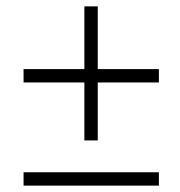

<svg xmlns="http://www.w3.org/2000/svg" viewBox="-20 -528 564 603"><path d="M54 13V55H479V13ZM54 -269H245V-87H287V-269H479V-311H287V-508H245V-311H54Z"/></svg>

Font: Charger Sport
Style: HLExt
Weight: 100
Designer: Jasper
Foundry: Cannot Into Space Fonts
Version: Version 1.1